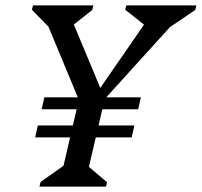

<svg xmlns="http://www.w3.org/2000/svg" viewBox="-20 -690 746 710"><path d="M286 -286 137 -645 176 -574 98 -654 102 -670H325L321 -653L226 -578L234 -645L355 -355H344L541 -640L540 -577L443 -654L447 -670H706L702 -653L588 -576L653 -639L333 -286ZM126 0 130 -17 246 -99 206 -39 278 -349H373L301 -39L277 -100L376 -16L372 0ZM110 -182 120 -226H477L467 -182ZM134 -286 144 -330H501L491 -286Z"/></svg>

Font: Platypi Light Light
Style: Italic
Weight: 300
Italic angle: -13°
Version: Version 1.200